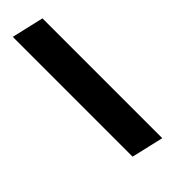

<svg xmlns="http://www.w3.org/2000/svg" viewBox="17 -195 485 485"><g transform="rotate(45 260.0 48.0)"><path d="M453 5 433 91H5L25 5Z"/></g></svg>

Font: Panefresco 600wt
Style: Italic
Weight: 600
Foundry: Campivisivi & Chank Co
Version: Version 1.000